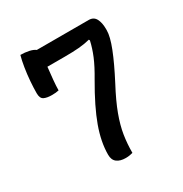

<svg xmlns="http://www.w3.org/2000/svg" viewBox="-170 -848 939 987"><g transform="rotate(-30 300.0 -355.0)"><path d="M336 4Q329 6 318 8Q307 10 294 10Q261 10 242 -4.5Q223 -19 223 -50Q223 -125 254.5 -212Q286 -299 356 -419Q391 -478 409 -521.5Q427 -565 436 -606L433 -612Q402 -604 366.5 -601Q331 -598 282 -598H179Q175 -563 171.5 -525.5Q168 -488 168 -464Q160 -462 149.5 -461Q139 -460 127 -460Q97 -460 80 -468.5Q63 -477 63 -507Q63 -539 66 -577.5Q69 -616 75 -654Q81 -692 89 -720Q115 -720 138.5 -715Q162 -710 175 -700H483Q512 -700 524.5 -676.5Q537 -653 537 -616V-608Q537 -571 511.5 -506Q486 -441 438 -349Q396 -270 374 -210.5Q352 -151 344 -100.5Q336 -50 336 4Z"/></g></svg>

Font: Recursive Sn Csl St Med
Style: Regular
Weight: 500
Version: Version 1.079;hotconv 1.0.112;makeotfexe 2.5.65598; ttfautoh